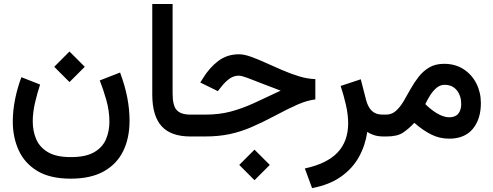

<svg xmlns="http://www.w3.org/2000/svg" viewBox="-20 -698 2524 982"><path d="M335.4 -434.6 413.6 -356.4 335.4 -278.3 257.3 -356.4ZM341.8 105.5Q418.5 105.5 461.4 80.6Q504.4 55.7 522 14.4Q539.6 -26.9 539.6 -75.7Q539.6 -131.3 523.4 -187.7Q507.3 -244.1 490.2 -286.6L594.2 -327.1Q619.1 -259.8 630.9 -199.2Q642.6 -138.7 642.6 -80.6Q642.6 8.3 609.9 75Q577.1 141.6 510.5 178.7Q443.8 215.8 341.8 215.8Q236.3 215.8 171.1 176.5Q106 137.2 75.7 70.8Q45.4 4.4 45.4 -76.7Q45.4 -131.3 56.9 -189.2Q68.4 -247.1 89.4 -303.2L185.1 -265.6Q169.4 -217.8 158.4 -169.4Q147.5 -121.1 147.5 -77.6Q147.5 -27.3 165.3 14.2Q183.1 55.7 225.6 80.6Q268.1 105.5 341.8 105.5Z M758.8 -677.7H862.8V-219.7Q862.8 -158.7 883.5 -135.3Q904.3 -111.8 954.1 -111.8H966.3V0H954.1Q854 0 806.4 -52.7Q758.8 -105.5 758.8 -214.8Z M1281.7 67.4 1359.9 145.5 1281.7 223.6 1203.6 145.5ZM946.8 -111.8H1029.8Q1100.6 -111.8 1158.4 -127Q1216.3 -142.1 1276.9 -169.7Q1337.4 -197.3 1415.5 -234.4Q1367.7 -252 1323.5 -269.5Q1279.3 -287.1 1247.1 -299.1Q1214.8 -311 1202.1 -311Q1173.8 -311 1151.6 -293.9Q1129.4 -276.9 1112.8 -255.4L1094.2 -231.9L1004.4 -275.9L1018.1 -297.9Q1051.3 -352.1 1096.4 -386.2Q1141.6 -420.4 1202.6 -420.4Q1228 -420.4 1262.9 -408Q1297.9 -395.5 1338.6 -377Q1379.4 -358.4 1423.1 -339.6Q1466.8 -320.8 1510 -307.6Q1553.2 -294.4 1592.8 -293.5V-189.5Q1551.3 -184.6 1503.9 -164.1Q1456.5 -143.6 1383.3 -104.5Q1320.8 -71.3 1266.4 -47.9Q1211.9 -24.4 1155.3 -12.2Q1098.6 0 1028.3 0H946.8Z M1941.9 0Q1913.6 0 1892.3 -7.1Q1871.1 -14.2 1858.4 -23.4Q1848.6 45.4 1815.9 104.5Q1783.2 163.6 1724.4 205.3Q1665.5 247.1 1576.2 264.2L1539.1 163.6Q1652.3 139.2 1706.5 82Q1760.7 24.9 1760.7 -67.9Q1760.7 -110.8 1749.5 -160.6Q1738.3 -210.4 1722.2 -258.3L1825.2 -292.5L1852.5 -186.5Q1862.3 -149.4 1882.3 -130.6Q1902.3 -111.8 1936.5 -111.8H1955.1V0Z M2277.3 11.2Q2227.5 11.2 2185.1 -10.3Q2142.6 -31.7 2099.1 -69.8Q2069.3 -38.1 2040.3 -19Q2011.2 0 1957 0H1935.5V-111.8H1954.6Q1983.4 -111.8 2004.6 -130.6Q2025.9 -149.4 2043.5 -179Q2061 -208.5 2079.3 -241.7Q2097.7 -274.9 2120.6 -304.4Q2143.6 -334 2175 -352.8Q2206.5 -371.6 2251 -371.6Q2308.6 -371.6 2350.8 -344.2Q2393.1 -316.9 2416.3 -271.2Q2439.5 -225.6 2439.5 -170.9Q2439.5 -88.4 2397.9 -38.6Q2356.4 11.2 2277.3 11.2ZM2253.9 -264.2Q2231.4 -264.2 2213.1 -249Q2194.8 -233.9 2180.4 -211.2Q2166 -188.5 2155.3 -165.5Q2170.4 -150.4 2184.6 -139.4Q2198.7 -128.4 2211.9 -120.1Q2248.5 -98.1 2277.3 -98.1Q2309.1 -98.1 2324 -116.7Q2338.9 -135.3 2338.9 -166Q2338.9 -208 2316.4 -236.1Q2293.9 -264.2 2253.9 -264.2Z"/></svg>

Font: Vazirmatn UI Medium
Style: Regular
Weight: 500
Designer: Saber Rastikerdar
Foundry: Saber Rastikerdar
Version: Version 33.003